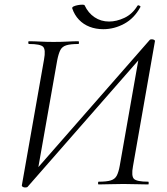

<svg xmlns="http://www.w3.org/2000/svg" viewBox="-20 -805 731 838"><path d="M88.8 13.2Q83.8 13.2 79.4 10.5Q75 7.8 75.2 4.8L172.2 -545.4Q180.2 -588.6 168.1 -600.8Q156 -613 107 -613Q103.2 -613 103.4 -619Q103.6 -625 105.6 -625Q128.8 -625 156.3 -623.5Q183.8 -622 213.4 -622Q246 -622 273.7 -623.5Q301.4 -625 322.6 -625Q324.6 -625 324.6 -619Q324.6 -613 322.6 -613Q288 -613 269.7 -607.4Q251.4 -601.8 243.5 -586.6Q235.6 -571.4 229.8 -542.4L142.8 -49.4L127.8 -53.2L633.6 -630.8Q635.6 -632.8 638.4 -633.1Q641.2 -633.4 643.6 -633.4Q648.6 -633.4 653 -630.7Q657.4 -628 656.2 -625L560.4 -79.4Q552.4 -36.4 564.8 -24.2Q577.2 -12 627 -12Q629 -12 629 -6Q629 0 627 0Q604.6 0 576.7 -1Q548.8 -2 519.2 -2Q485.8 -2 458.9 -1Q432 0 410.6 0Q407.8 0 407.9 -6Q408 -12 410.8 -12Q445.4 -12 463.6 -17.6Q481.8 -23.2 489.8 -38.8Q497.8 -54.4 502.8 -82.4L588.6 -570L605.4 -566.2L99.6 11.4Q97.6 12.4 94.9 12.8Q92.2 13.2 88.8 13.2ZM430.8 -677.6Q398.4 -677.6 371.2 -688.1Q344 -698.6 324.5 -719.1Q305 -739.6 295.2 -768.6Q294.2 -773.6 301.5 -777.1Q308.8 -780.6 319.6 -782.6Q330.4 -784.6 339.4 -784.6Q348.4 -784.6 349.4 -781.6Q365 -748.2 392.9 -729.6Q420.8 -711 456 -711Q488.6 -711 523 -727.1Q557.4 -743.2 579.4 -779Q581.6 -783.8 588.2 -780.6Q594.8 -777.4 592.8 -774.4Q566.2 -725.2 522.4 -701.4Q478.6 -677.6 430.8 -677.6Z"/></svg>

Font: Cormorant Infant Light
Style: Italic
Weight: 300
Italic angle: -10°
Designer: Christian Thalmann (Catharsis Fonts)
Foundry: Catharsis Fonts
Version: Version 4.001